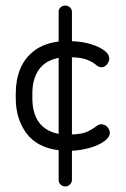

<svg xmlns="http://www.w3.org/2000/svg" viewBox="-20 -714 457 694"><path d="M216 -40Q206 -40 199 -47Q192 -54 192 -63V-171Q113 -181 75 -233Q37 -285 37 -358V-377Q37 -425 53 -464.5Q69 -504 103.5 -530.5Q138 -557 192 -564V-672Q192 -681 199 -687.5Q206 -694 216 -694Q225 -694 232.5 -687.5Q240 -681 240 -672V-565Q277 -564 308 -554.5Q339 -545 357 -531.5Q375 -518 375 -502Q375 -495 371 -487.5Q367 -480 360.5 -475.5Q354 -471 346 -471Q337 -471 326.5 -480Q316 -489 296 -497.5Q276 -506 240 -507V-228Q277 -229 296.5 -238.5Q316 -248 326.5 -256.5Q337 -265 346 -265Q359 -265 368 -255Q377 -245 377 -234Q377 -218 357 -203.5Q337 -189 306 -180Q275 -171 240 -169V-63Q240 -54 232.5 -47Q225 -40 216 -40ZM192 -230V-505Q143 -495 120 -461.5Q97 -428 97 -377V-358Q97 -306 120 -273Q143 -240 192 -230Z"/></svg>

Font: Dosis ExtraLight
Style: Regular
Weight: 400
Version: Version 3.001; ttfautohint (v1.8.2)